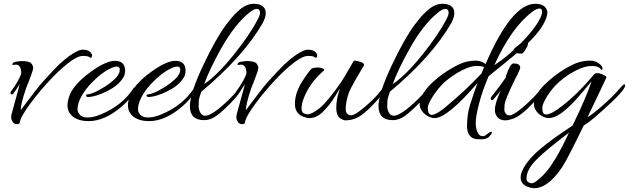

<svg xmlns="http://www.w3.org/2000/svg" viewBox="-20 -612 3318 1013"><path d="M92 -223Q92 -271 64 -271Q58 -271 51.5 -269.5Q45 -268 45 -272Q45 -276 51 -282Q57 -287 92 -290Q134 -290 144.5 -278Q155 -266 155 -254Q155 -242 136.5 -194.5Q118 -147 117 -145Q87 -55 90 -32Q180 -153 208 -183Q267 -248 292 -272Q350 -326 394 -345Q407 -350 417 -350Q450 -350 462 -330Q466 -325 466 -320.5Q466 -316 463 -310Q460 -304 452 -310.5Q444 -317 416 -317Q370 -317 262 -209Q197 -142 142.5 -69Q88 4 84 35Q84 43 69 43Q54 43 46.5 30.5Q39 18 39 9.5Q39 1 40 -5.5Q41 -12 60 -79Q79 -146 84 -168Q72 -148 51 -119Q44 -111 39.5 -114.5Q35 -118 35 -121Q35 -124 37 -128Q79 -185 92 -223Z M586 -291Q640 -291 640 -239Q640 -212 625 -195Q600 -158 544 -130.5Q488 -103 449 -100Q435 -99 434 -108Q433 -112 436.5 -113Q440 -114 442 -114Q465 -116 501 -136Q568 -172 599 -210Q612 -228 612 -244.5Q612 -261 596 -261Q583 -261 561 -250Q514 -228 462 -173.5Q410 -119 394 -67Q389 -51 389 -35.5Q389 -20 402 -6Q415 8 442 8Q472 8 511 -8Q624 -54 685 -147Q691 -155 696 -150Q700 -148 700 -145Q700 -142 697 -138Q667 -88 621 -49Q532 27 448 27Q376 27 347 -16Q336 -33 336 -57Q336 -81 349 -114Q374 -171 456 -231Q538 -291 586 -291Z M905 -291Q959 -291 959 -239Q959 -212 944 -195Q919 -158 863 -130.5Q807 -103 768 -100Q754 -99 753 -108Q752 -112 755.5 -113Q759 -114 761 -114Q784 -116 820 -136Q887 -172 918 -210Q931 -228 931 -244.5Q931 -261 915 -261Q902 -261 880 -250Q833 -228 781 -173.5Q729 -119 713 -67Q708 -51 708 -35.5Q708 -20 721 -6Q734 8 761 8Q791 8 830 -8Q943 -54 1004 -147Q1010 -155 1015 -150Q1019 -148 1019 -145Q1019 -142 1016 -138Q986 -88 940 -49Q851 27 767 27Q695 27 666 -16Q655 -33 655 -57Q655 -81 668 -114Q693 -171 775 -231Q857 -291 905 -291Z M1340 -510Q1352 -532 1352 -544Q1352 -565 1335 -565Q1321 -565 1300 -549Q1220 -487 1145 -353Q1085 -245 1057 -168Q1126 -215 1211.5 -321Q1297 -427 1340 -510ZM1042 -128Q1030 -94 1029 -82.5Q1028 -71 1028 -51.5Q1028 -32 1038 -16Q1055 11 1095 -12Q1125 -28 1171 -70.5Q1217 -113 1242 -148Q1244 -151 1248 -151Q1257 -151 1253 -138Q1238 -111 1197.5 -69Q1157 -27 1124 -2.5Q1091 22 1058 22Q982 22 982 -52Q982 -55 982 -58Q986 -128 1053 -269.5Q1120 -411 1174 -483L1205 -522Q1216 -535 1237 -554Q1277 -592 1319.5 -592Q1362 -592 1377 -566Q1382 -557 1382 -540Q1382 -523 1367 -492Q1264 -313 1042 -128Z M1280 -223Q1280 -271 1252 -271Q1246 -271 1239.5 -269.5Q1233 -268 1233 -272Q1233 -276 1239 -282Q1245 -287 1280 -290Q1322 -290 1332.5 -278Q1343 -266 1343 -254Q1343 -242 1324.5 -194.5Q1306 -147 1305 -145Q1275 -55 1278 -32Q1368 -153 1396 -183Q1455 -248 1480 -272Q1538 -326 1582 -345Q1595 -350 1605 -350Q1638 -350 1650 -330Q1654 -325 1654 -320.5Q1654 -316 1651 -310Q1648 -304 1640 -310.5Q1632 -317 1604 -317Q1558 -317 1450 -209Q1385 -142 1330.5 -69Q1276 4 1272 35Q1272 43 1257 43Q1242 43 1234.5 30.5Q1227 18 1227 9.5Q1227 1 1228 -5.5Q1229 -12 1248 -79Q1267 -146 1272 -168Q1260 -148 1239 -119Q1232 -111 1227.5 -114.5Q1223 -118 1223 -121Q1223 -124 1225 -128Q1267 -185 1280 -223Z M1889 -6Q1849 23 1802 23Q1793 23 1778.5 14.5Q1764 6 1759 -10Q1754 -26 1754 -41Q1754 -93 1774 -144Q1771 -142 1746.5 -101.5Q1722 -61 1686.5 -25Q1651 11 1615 11Q1598 11 1576 2Q1536 -16 1536 -64Q1536 -123 1576.5 -185.5Q1617 -248 1628 -252Q1643 -256 1656.5 -256Q1670 -256 1684 -250.5Q1698 -245 1680 -232Q1611 -169 1582 -92Q1571 -62 1571 -41.5Q1571 -21 1581.5 -15Q1592 -9 1602 -9Q1626 -9 1667.5 -42.5Q1709 -76 1782 -182Q1792 -197 1817 -240.5Q1842 -284 1847 -292Q1863 -292 1884.5 -284.5Q1906 -277 1899 -265Q1851 -185 1831.5 -147Q1812 -109 1805 -58Q1804 -49 1804 -35Q1804 -21 1812 -12Q1827 4 1853.5 -10.5Q1880 -25 1926 -66.5Q1972 -108 2000 -148Q2004 -153 2009.5 -150.5Q2015 -148 2015 -145.5Q2015 -143 2013 -140Q1998 -113 1959 -71Q1920 -29 1889 -6Z M2335 -510Q2347 -532 2347 -544Q2347 -565 2330 -565Q2316 -565 2295 -549Q2215 -487 2140 -353Q2080 -245 2052 -168Q2121 -215 2206.5 -321Q2292 -427 2335 -510ZM2037 -128Q2025 -94 2024 -82.5Q2023 -71 2023 -51.5Q2023 -32 2033 -16Q2050 11 2090 -12Q2120 -28 2166 -70.5Q2212 -113 2237 -148Q2239 -151 2243 -151Q2252 -151 2248 -138Q2233 -111 2192.5 -69Q2152 -27 2119 -2.5Q2086 22 2053 22Q1977 22 1977 -52Q1977 -55 1977 -58Q1981 -128 2048 -269.5Q2115 -411 2169 -483L2200 -522Q2211 -535 2232 -554Q2272 -592 2314.5 -592Q2357 -592 2372 -566Q2377 -557 2377 -540Q2377 -523 2362 -492Q2259 -313 2037 -128Z M2542 -274Q2679 -592 2804 -592Q2846 -592 2861 -568Q2868 -556 2868 -547Q2868 -522 2846.5 -483.5Q2825 -445 2780 -399Q2735 -353 2651 -285.5Q2567 -218 2558 -210Q2526 -136 2508 -67Q2490 2 2490 36Q2490 70 2502 90Q2508 103 2520 105.5Q2532 108 2540.5 102.5Q2549 97 2553.5 93Q2558 89 2564.5 85.5Q2571 82 2574 84Q2577 86 2573 95Q2565 105 2558 112Q2542 123 2520.5 123Q2499 123 2492 122Q2444 114 2444 52Q2444 -8 2460 -59Q2482 -129 2500 -175Q2340 11 2273 11Q2257 11 2238.5 1.5Q2220 -8 2207 -25.5Q2194 -43 2194 -63Q2194 -83 2203 -101Q2223 -143 2267.5 -182.5Q2312 -222 2360 -250Q2408 -278 2436 -285Q2464 -292 2491 -292Q2518 -292 2542 -274ZM2534 -258Q2522 -264 2492 -264Q2462 -264 2414.5 -239.5Q2367 -215 2325 -178Q2290 -145 2263.5 -103.5Q2237 -62 2237 -43Q2237 -6 2258 -6Q2279 -6 2322 -40Q2433 -131 2520 -224ZM2827 -510Q2840 -534 2840 -550.5Q2840 -567 2825.5 -567Q2811 -567 2787 -549Q2677 -465 2588 -268Q2653 -310 2724 -380Q2795 -450 2827 -510Z M2694 -277Q2719 -277 2724 -261Q2726 -252 2721.5 -243.5Q2717 -235 2715 -230Q2713 -225 2712 -222Q2707 -212 2702 -203Q2645 -89 2642 -58Q2641 -49 2641 -35Q2641 -21 2649 -12Q2663 4 2689 -10Q2715 -24 2761.5 -66Q2808 -108 2837 -148Q2841 -153 2846 -150.5Q2851 -148 2851 -145.5Q2851 -143 2849 -140Q2834 -113 2795 -71Q2731 -2 2688 14Q2663 23 2646 23Q2606 23 2593 -15Q2591 -22 2591 -32Q2591 -67 2623 -138Q2618 -127 2584 -88Q2575 -78 2570 -88Q2569 -90 2569 -93.5Q2569 -97 2573 -102Q2622 -163 2650 -205Q2648 -210 2652 -218Q2672 -274 2687 -277Q2690 -277 2694 -277ZM2773 -410 2765 -378Q2765 -369 2752 -349Q2739 -329 2732 -329Q2689 -329 2689 -350Q2689 -354 2732 -387L2749 -400Q2765 -414 2769 -414Q2773 -414 2773 -410Z M2798 381Q2790 381 2778 378Q2727 365 2727 324.5Q2727 284 2779.5 223Q2832 162 3001 50Q3073 -97 3101 -183Q3045 -115 3021 -89Q2931 11 2876 11Q2860 11 2841.5 1.5Q2823 -8 2810 -25.5Q2797 -43 2797 -63Q2797 -116 2871 -182Q2915 -222 2963 -250Q3011 -278 3039 -285Q3067 -292 3093 -292Q3119 -292 3139 -278Q3159 -264 3159 -250Q3159 -242 3151 -245Q3140 -264 3102.5 -264Q3065 -264 3017.5 -239.5Q2970 -215 2932 -181.5Q2894 -148 2867.5 -105.5Q2841 -63 2841 -43Q2841 -8 2861 -8Q2889 -8 2947 -54Q3033 -121 3112 -217Q3125 -236 3166 -216Q3182 -208 3179 -202Q3166 -173 3131.5 -101.5Q3097 -30 3080 6Q3103 -6 3158.5 -54.5Q3214 -103 3256 -152Q3278 -178 3278 -160Q3278 -135 3158 -28Q3089 34 3060 50Q2975 225 2946 270Q2871 381 2798 381ZM2982 88Q2862 178 2810 230.5Q2758 283 2758 329Q2758 343 2767 349Q2776 355 2786 355Q2796 355 2815 340Q2834 325 2847.5 310.5Q2861 296 2871 283.5Q2881 271 2893.5 251.5Q2906 232 2913 221Q2920 210 2932.5 186.5Q2945 163 2949.5 154.5Q2954 146 2966.5 120Q2979 94 2982 88Z"/></svg>

Font: Allura
Style: Regular
Weight: 400
Designer: Robert E. Leuschke
Foundry: Robert E. Leuschke
Version: Version 1.004